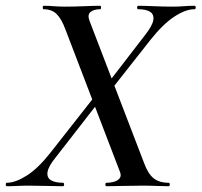

<svg xmlns="http://www.w3.org/2000/svg" viewBox="-49 -645 698 665"><path d="M320 0Q316 0 316 -6Q316 -12 320 -12Q335 -12 347.5 -16Q360 -20 366 -28.5Q372 -37 366 -51L178 -542Q164 -580 147 -596.5Q130 -613 102 -613Q99 -613 99 -619Q99 -625 102 -625Q119 -625 138 -623.5Q157 -622 173 -622Q209 -622 242.5 -623.5Q276 -625 298 -625Q301 -625 301 -619Q301 -613 298 -613Q276 -613 264.5 -603.5Q253 -594 261 -573L449 -83Q463 -44 482.5 -28Q502 -12 535 -12Q539 -12 539 -6Q539 0 535 0Q516 0 493 -1Q470 -2 444 -2Q411 -2 376 -1Q341 0 320 0ZM-25 0Q-29 0 -29 -6Q-29 -12 -25 -12Q4 -12 43 -36.5Q82 -61 124 -114L278 -310L294 -293L144 -100Q118 -68 115.5 -48.5Q113 -29 128 -20.5Q143 -12 169 -12Q173 -12 173 -6Q173 0 169 0Q147 0 114.5 -1Q82 -2 49 -2Q29 -2 11.5 -1Q-6 0 -25 0ZM321 -315 305 -331 453 -523Q479 -556 482 -575.5Q485 -595 471 -604Q457 -613 430 -613Q426 -613 426 -619Q426 -625 430 -625Q452 -625 484 -623.5Q516 -622 550 -622Q570 -622 587.5 -623.5Q605 -625 624 -625Q629 -625 629 -619Q629 -613 624 -613Q594 -613 555 -587.5Q516 -562 473 -508Z"/></svg>

Font: Cormorant Garamond Light SemiBold
Style: Italic
Weight: 600
Italic angle: -10°
Version: Version 4.001